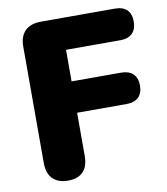

<svg xmlns="http://www.w3.org/2000/svg" viewBox="-81 -773 741 850"><g transform="rotate(-10 289.5 -348.0)"><path d="M157 9C217 9 248 -24 248 -86V-280H471C517 -280 543 -305 543 -351C543 -396 517 -421 471 -421H248V-563H493C540 -563 565 -589 565 -635C565 -680 540 -705 493 -705H160C98 -705 64 -671 64 -610V-86C64 -24 98 9 157 9Z"/></g></svg>

Font: Nunito Black
Style: Regular
Weight: 900
Designer: Vernon Adams
Foundry: Vernon Adams
Version: Version 3.602